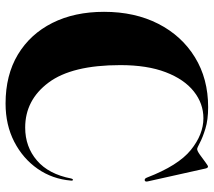

<svg xmlns="http://www.w3.org/2000/svg" viewBox="-59 -694 768 690"><g transform="rotate(90 325.0 -349.0)"><path d="M629 -220Q623.5 -153.5 586.8 -100.5Q550 -47.5 489.5 -16.2Q429 15 352 15Q250 15 176.2 -29.2Q102.5 -73.5 62.5 -153Q22.5 -232.5 22.5 -339Q22.5 -449.5 65.5 -533.8Q108.5 -618 185.8 -665.5Q263 -713 365 -713Q411 -713 443 -703Q475 -693 493.2 -683.2Q511.5 -673.5 515.5 -673.5Q522 -673.5 535.8 -683.2Q549.5 -693 562.5 -702.8Q575.5 -712.5 578.5 -712.5Q583.5 -712.5 585.5 -704L632 -495.5Q634 -486.5 628 -485Q621.5 -484 618 -493.5Q575 -605.5 519 -650.8Q463 -696 405 -696Q352 -696 308.5 -661.5Q265 -627 239.5 -560.5Q214 -494 214 -397.5Q214 -223.5 276.8 -139.5Q339.5 -55.5 438.5 -55.5Q507.5 -55.5 556.8 -97.8Q606 -140 621.5 -221Q623 -227 626 -227Q630 -227 629 -220Z"/></g></svg>

Font: Fraunces 144pt
Style: Bold
Weight: 700
Version: Version 1.000;[b76b70a41]